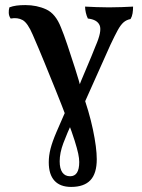

<svg xmlns="http://www.w3.org/2000/svg" viewBox="-20 -487 558 756"><path d="M260 249Q217 249 194.5 224.5Q172 200 172 152Q172 126 179 98.5Q186 71 202.5 32.5Q219 -6 245 -65L267 -12Q244 38 229.5 76.5Q215 115 215 148Q215 177 225.5 192Q236 207 256 207Q274 207 283 193Q292 179 292 151Q292 137 288 118Q284 99 274 67Q264 35 245 -15Q222 -76 199.5 -131.5Q177 -187 155 -241Q133 -295 109 -350Q89 -397 69 -408Q49 -419 22 -414Q15 -424 14.5 -436Q14 -448 17 -458Q30 -463 45 -465Q60 -467 80 -467Q125 -467 162 -450Q199 -433 220 -379Q231 -353 245.5 -309.5Q260 -266 275.5 -218Q291 -170 302 -127Q331 -48 346 23.5Q361 95 361 140Q361 196 336 222.5Q311 249 260 249ZM300 -54 276 -109Q288 -141 299.5 -169Q311 -197 325 -229.5Q339 -262 356 -305Q382 -364 372.5 -387Q363 -410 326 -414Q321 -424 318 -437Q315 -450 315 -461Q335 -460 360 -459Q385 -458 409 -458Q433 -458 459 -459Q485 -460 504 -461Q504 -447 502 -434.5Q500 -422 494 -412Q478 -409 466.5 -399Q455 -389 443.5 -368Q432 -347 415 -311Z"/></svg>

Font: Vollkorn Medium
Style: Regular
Weight: 500
Designer: Friedrich Althausen
Foundry: Friedrich Althausen
Version: Version 5.000